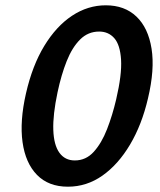

<svg xmlns="http://www.w3.org/2000/svg" viewBox="-20 -691 605 724"><path d="M236 13Q163 13 119.5 -31.5Q76 -76 65 -155Q54 -234 78 -339Q102 -444 147 -518Q192 -592 251.5 -631.5Q311 -671 379 -671Q450 -671 494.5 -628.5Q539 -586 551.5 -507.5Q564 -429 538 -320Q515 -221 470.5 -146Q426 -71 366.5 -29Q307 13 236 13ZM262 -86Q304 -86 333.5 -118.5Q363 -151 383.5 -203.5Q404 -256 418 -316Q440 -410 436.5 -466Q433 -522 411 -547Q389 -572 354 -572Q312 -572 282 -542Q252 -512 231.5 -460.5Q211 -409 197 -343Q179 -258 181 -201Q183 -144 204 -115Q225 -86 262 -86Z"/></svg>

Font: Ysabeau Infant
Style: Bold Italic
Weight: 700
Italic angle: -12°
Designer: Christian Thalmann (Catharsis Fonts)
Version: Version 2.001;gftools[0.9.30]; featfreeze: ss01,ss02,lnum